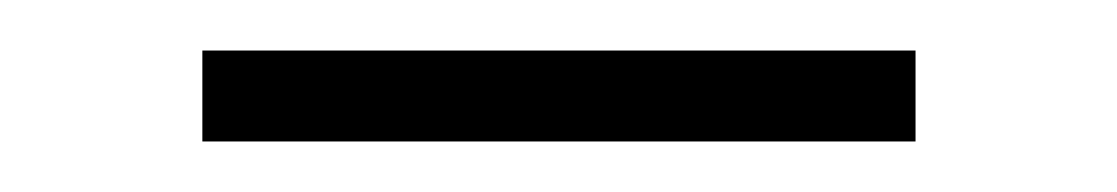

<svg xmlns="http://www.w3.org/2000/svg" viewBox="-20 -513 442 76"><path d="M60.1 -493H342.4V-457H60.1Z"/></svg>

Font: Bodoni* 06pt
Style: Regular
Weight: 400
Version: Version 2.3